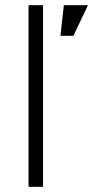

<svg xmlns="http://www.w3.org/2000/svg" viewBox="-20 -720 359 740"><path d="M263 -582H213L226 -700H319ZM90 0V-700H146V0Z"/></svg>

Font: Inclusive Sans Light
Style: Regular
Weight: 300
Designer: Olivia King
Foundry: Olivia King
Version: Version 2.004